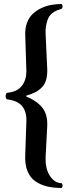

<svg xmlns="http://www.w3.org/2000/svg" viewBox="-20 -727 347 959"><path d="M208 -551.8 215.8 -386.2Q217.3 -353.5 210.9 -330.1Q204.6 -306.6 189.7 -291.3Q174.8 -275.9 156.5 -266.4Q138.2 -256.8 110.8 -249V-245.1Q165.5 -222.7 192.1 -188.2Q218.8 -153.8 215.8 -95.2L208 54.2Q205.1 114.7 229.2 151.4Q253.4 188 288.1 188Q292.5 192.4 292.5 200Q292.5 207.5 288.1 211.9Q247.6 211.9 215.8 204.3Q184.1 196.8 157.7 179.2Q131.3 161.6 117.7 128.7Q104 95.7 106 48.8L111.8 -121.1Q113.3 -168.9 90.6 -196.8Q67.9 -224.6 14.2 -231Q8.3 -236.8 8.1 -246.6Q7.8 -256.3 14.2 -263.2Q65.9 -268.1 88.9 -297.9Q111.8 -327.6 111.8 -370.1L106 -554.2Q105 -586.9 115 -613.3Q125 -639.6 142.6 -656.7Q160.2 -673.8 184.3 -685.5Q208.5 -697.3 234.4 -702.1Q260.3 -707 288.1 -707Q292.5 -702.6 292.5 -695.1Q292.5 -687.5 288.1 -683.1Q273.4 -678.7 264.2 -675Q254.9 -671.4 242.2 -661.9Q229.5 -652.3 222.7 -639.4Q215.8 -626.5 211.2 -604Q206.5 -581.5 208 -551.8Z"/></svg>

Font: Common Serif
Style: Bold
Weight: 700
Designer: Philipp H. Poll, Khaled Hosny
Foundry: Stefan Peev, Context Ltd.
Version: Version 1.026